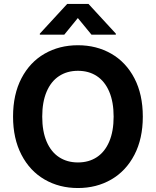

<svg xmlns="http://www.w3.org/2000/svg" viewBox="-20 -947 793 977"><path d="M376.5 9.8Q281.9 9.8 206.9 -33.6Q132 -76.9 89.2 -159.4Q46.4 -241.9 46.4 -353.5Q46.4 -466.6 89.2 -548.7Q132 -630.7 206.9 -673.7Q281.9 -716.8 376.5 -716.8Q471.2 -716.8 546.2 -673.7Q621.1 -630.7 663.9 -548.7Q706.7 -466.6 706.7 -353.5Q706.7 -241.4 663.9 -159.1Q621.1 -76.9 546.2 -33.6Q471.2 9.8 376.5 9.8ZM376.5 -586.7Q321.5 -586.7 280.5 -559.8Q239.5 -532.9 217.2 -480.4Q194.9 -428 194.9 -353.5Q194.9 -279 217.2 -226.6Q239.5 -174.2 280.5 -147.3Q321.5 -120.4 376.5 -120.4Q432 -120.4 472.8 -147.3Q513.6 -174.2 535.9 -226.6Q558.2 -279 558.2 -353.5Q558.2 -428 535.9 -480.4Q513.6 -532.9 472.8 -559.8Q432 -586.7 376.5 -586.7ZM376.1 -855.2 307 -770.5H182.7V-775.8L322 -927.1H430.2L569.5 -775.8V-770.5H445.6Z"/></svg>

Font: WEMIX Pretendard Variable
Style: Regular
Weight: 400
Designer: Base glyphs from Inter by Rasmus Andersson; Hangeul glyphs from Noto Sans CJK(Source Han Sans) by Jang Soo-young and Kan
Foundry: Kil Hyung-jin
Version: Version 1.000;Glyphs 3.2 (3208)